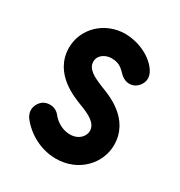

<svg xmlns="http://www.w3.org/2000/svg" viewBox="-149 -697 771 822"><g transform="rotate(30 237.0 -286.0)"><path d="M237 -592C132 -592 55 -513 55 -421C55 -292 185 -247 220 -233C270 -214 311 -194 311 -155C311 -133 291 -100 243 -100C208 -100 174 -120 155 -145C137 -168 113 -168 107 -168C64 -168 47 -130 47 -108C47 -101 49 -86 60 -71C102 -17 170 20 243 20C356 20 431 -65 431 -155V-156C430 -284 305 -329 263 -345C213 -365 175 -384 175 -421C175 -452 205 -472 237 -472C284 -472 296 -446 317 -429C364 -393 414 -432 414 -475C414 -520 342 -589 237 -592Z"/></g></svg>

Font: LS
Style: Bold
Weight: 700
Designer: BSozoo
Foundry: BSozoo
Version: Version 001.000